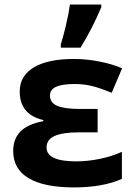

<svg xmlns="http://www.w3.org/2000/svg" viewBox="-20 -816 595 846"><path d="M410.2 -335.9V-232.9H328.1Q256.8 -232.9 220.9 -217Q185.1 -201.2 185.1 -166Q185.1 -105 315.9 -105Q366.2 -105 419.9 -116Q473.6 -127 517.1 -147V-27.8Q433.1 9.8 305.2 9.8Q175.3 9.8 106.7 -30.5Q38.1 -70.8 38.1 -150.9Q38.1 -203.1 69.3 -235.8Q100.6 -268.6 170.9 -282.2V-287.1Q66.9 -311 66.9 -413.1Q66.9 -481.9 128.9 -519Q190.9 -556.2 305.2 -556.2Q361.3 -556.2 418.2 -544.9Q475.1 -533.7 518.1 -515.1L472.2 -407.2Q414.1 -430.7 380.4 -438.2Q346.7 -445.8 309.1 -445.8Q253.9 -445.8 227.1 -433.6Q200.2 -421.4 200.2 -395Q200.2 -362.8 232.7 -349.4Q265.1 -335.9 335 -335.9ZM248 -621.1Q256.8 -647.5 269.8 -701.2Q282.7 -754.9 288.1 -795.9H426.3V-784.2Q388.2 -693.4 335 -606H248Z"/></svg>

Font: Zoram GWebM
Style: Bold
Weight: 700
Foundry: Ascender Corporation
Version: Version 1.000